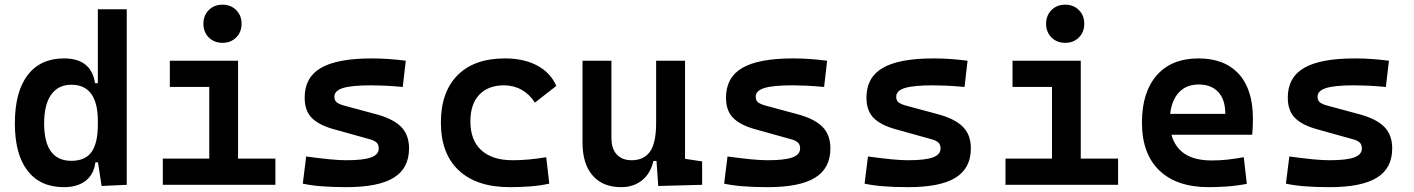

<svg xmlns="http://www.w3.org/2000/svg" viewBox="-20 -771 5899 801"><path d="M246.6 9.8Q147.9 9.8 95 -58.6Q42 -127 42 -256.3Q42 -387.7 95.2 -457.5Q148.4 -527.3 247.1 -527.3Q360.8 -527.3 376.5 -423.8H388.2V-732.4H508.8V0L403.8 4.9L388.7 -93.8H377.9Q371.6 -43.5 337.4 -16.8Q303.2 9.8 246.6 9.8ZM388.2 -251.5V-265.6Q388.2 -417.5 277.8 -417.5Q222.7 -417.5 193.4 -376Q164.1 -334.5 164.1 -256.3Q164.1 -100.1 277.8 -100.1Q335.9 -100.1 362.1 -137.2Q388.2 -174.3 388.2 -251.5Z M659.2 0V-109.4H853V-408.2H688.5V-517.6H973.1V-109.4H1128.9V0ZM908.2 -592.3Q873.5 -592.3 851.1 -614.7Q828.6 -637.2 828.6 -671.9Q828.6 -706.5 851.1 -729Q873.5 -751.5 908.2 -751.5Q942.9 -751.5 965.3 -729Q987.8 -706.5 987.8 -671.9Q987.8 -637.2 965.3 -614.7Q942.9 -592.3 908.2 -592.3Z M1424.8 9.8Q1308.6 9.8 1243.2 -4.9L1257.3 -118.2Q1314.5 -110.4 1355.5 -106.4Q1396.5 -102.5 1424.8 -102.5Q1496.1 -102.5 1528.1 -114.3Q1560.1 -126 1560.1 -151.4Q1560.1 -168 1550.8 -176.5Q1541.5 -185.1 1521.5 -190.4L1372.6 -231.9Q1310.5 -249 1280.8 -279.1Q1251 -309.1 1251 -363.8Q1251 -448.2 1319.1 -487.8Q1387.2 -527.3 1531.2 -527.3Q1565.9 -527.3 1600.6 -524.9Q1635.3 -522.5 1672.9 -517.6L1660.2 -408.2Q1617.7 -412.1 1585.7 -413.6Q1553.7 -415 1528.3 -415Q1447.3 -415 1411.1 -403.8Q1375 -392.6 1375 -367.7Q1375 -351.1 1385.7 -343.3Q1396.5 -335.4 1418.9 -329.6L1543.9 -295.9Q1616.7 -277.3 1651.6 -243.7Q1686.5 -210 1686.5 -151.9Q1686.5 -69.3 1622.8 -29.8Q1559.1 9.8 1424.8 9.8Z M2106.9 9.8Q1969.2 9.8 1894.3 -59.8Q1819.3 -129.4 1819.3 -259.8Q1819.3 -386.7 1888.7 -457Q1958 -527.3 2086.9 -527.3Q2165.5 -527.3 2221.2 -497.6Q2276.9 -467.8 2300.8 -412.6L2211.4 -342.8Q2189.9 -377.4 2156.5 -396.2Q2123 -415 2083 -415Q2016.6 -415 1979.5 -376Q1942.4 -336.9 1942.4 -264.6Q1942.4 -185.5 1988.3 -144Q2034.2 -102.5 2118.7 -102.5Q2154.3 -102.5 2189.7 -106Q2225.1 -109.4 2258.8 -115.2L2271.5 -4.9Q2231.4 3.9 2189.5 6.8Q2147.5 9.8 2106.9 9.8Z M2571.3 9.8Q2494.6 9.8 2452.4 -38.8Q2410.2 -87.4 2410.2 -175.8V-517.6H2530.8V-195.3Q2530.8 -150.9 2553 -126.7Q2575.2 -102.5 2615.2 -102.5Q2666 -102.5 2691.7 -138.4Q2717.3 -174.3 2717.3 -258.8V-517.6H2837.9V-108.4L2909.2 -97.7V0L2726.1 4.9L2718.8 -99.6H2706.1Q2693.8 -46.9 2658.4 -18.6Q2623 9.8 2571.3 9.8Z M3182.6 9.8Q3066.4 9.8 3001 -4.9L3015.1 -118.2Q3072.3 -110.4 3113.3 -106.4Q3154.3 -102.5 3182.6 -102.5Q3253.9 -102.5 3285.9 -114.3Q3317.9 -126 3317.9 -151.4Q3317.9 -168 3308.6 -176.5Q3299.3 -185.1 3279.3 -190.4L3130.4 -231.9Q3068.4 -249 3038.6 -279.1Q3008.8 -309.1 3008.8 -363.8Q3008.8 -448.2 3076.9 -487.8Q3145 -527.3 3289.1 -527.3Q3323.7 -527.3 3358.4 -524.9Q3393.1 -522.5 3430.7 -517.6L3418 -408.2Q3375.5 -412.1 3343.5 -413.6Q3311.5 -415 3286.1 -415Q3205.1 -415 3168.9 -403.8Q3132.8 -392.6 3132.8 -367.7Q3132.8 -351.1 3143.6 -343.3Q3154.3 -335.4 3176.8 -329.6L3301.8 -295.9Q3374.5 -277.3 3409.4 -243.7Q3444.3 -210 3444.3 -151.9Q3444.3 -69.3 3380.6 -29.8Q3316.9 9.8 3182.6 9.8Z M3768.6 9.8Q3652.3 9.8 3586.9 -4.9L3601.1 -118.2Q3658.2 -110.4 3699.2 -106.4Q3740.2 -102.5 3768.6 -102.5Q3839.8 -102.5 3871.8 -114.3Q3903.8 -126 3903.8 -151.4Q3903.8 -168 3894.5 -176.5Q3885.3 -185.1 3865.2 -190.4L3716.3 -231.9Q3654.3 -249 3624.5 -279.1Q3594.7 -309.1 3594.7 -363.8Q3594.7 -448.2 3662.8 -487.8Q3731 -527.3 3875 -527.3Q3909.7 -527.3 3944.3 -524.9Q3979 -522.5 4016.6 -517.6L4003.9 -408.2Q3961.4 -412.1 3929.4 -413.6Q3897.5 -415 3872.1 -415Q3791 -415 3754.9 -403.8Q3718.8 -392.6 3718.8 -367.7Q3718.8 -351.1 3729.5 -343.3Q3740.2 -335.4 3762.7 -329.6L3887.7 -295.9Q3960.4 -277.3 3995.4 -243.7Q4030.3 -210 4030.3 -151.9Q4030.3 -69.3 3966.6 -29.8Q3902.8 9.8 3768.6 9.8Z M4174.8 0V-109.4H4368.7V-408.2H4204.1V-517.6H4488.8V-109.4H4644.5V0ZM4423.8 -592.3Q4389.2 -592.3 4366.7 -614.7Q4344.2 -637.2 4344.2 -671.9Q4344.2 -706.5 4366.7 -729Q4389.2 -751.5 4423.8 -751.5Q4458.5 -751.5 4481 -729Q4503.4 -706.5 4503.4 -671.9Q4503.4 -637.2 4481 -614.7Q4458.5 -592.3 4423.8 -592.3Z M5022.9 9.8Q4889.2 9.8 4816.7 -59.8Q4744.1 -129.4 4744.1 -259.8Q4744.1 -386.7 4805.9 -457Q4867.7 -527.3 4980 -527.3Q5088.4 -527.3 5147.7 -462.9Q5207 -398.4 5207 -275.9Q5207 -240.7 5204.1 -209H4867.2Q4896.5 -101.6 5034.7 -101.6Q5068.8 -101.6 5101.8 -105.2Q5134.8 -108.9 5168.9 -115.2L5181.6 -3.9Q5133.3 4.9 5093.5 7.3Q5053.7 9.8 5022.9 9.8ZM4861.8 -295.9H5091.8Q5091.8 -355.5 5062.5 -387Q5033.2 -418.5 4981 -418.5Q4930.2 -418.5 4899.4 -386.7Q4868.7 -355 4861.8 -295.9Z M5526.4 9.8Q5410.2 9.8 5344.7 -4.9L5358.9 -118.2Q5416 -110.4 5457 -106.4Q5498 -102.5 5526.4 -102.5Q5597.7 -102.5 5629.6 -114.3Q5661.6 -126 5661.6 -151.4Q5661.6 -168 5652.3 -176.5Q5643.1 -185.1 5623 -190.4L5474.1 -231.9Q5412.1 -249 5382.3 -279.1Q5352.5 -309.1 5352.5 -363.8Q5352.5 -448.2 5420.7 -487.8Q5488.8 -527.3 5632.8 -527.3Q5667.5 -527.3 5702.1 -524.9Q5736.8 -522.5 5774.4 -517.6L5761.7 -408.2Q5719.2 -412.1 5687.3 -413.6Q5655.3 -415 5629.9 -415Q5548.8 -415 5512.7 -403.8Q5476.6 -392.6 5476.6 -367.7Q5476.6 -351.1 5487.3 -343.3Q5498 -335.4 5520.5 -329.6L5645.5 -295.9Q5718.3 -277.3 5753.2 -243.7Q5788.1 -210 5788.1 -151.9Q5788.1 -69.3 5724.4 -29.8Q5660.6 9.8 5526.4 9.8Z"/></svg>

Font: Cascadia Mono PL SemiBold
Style: Regular
Weight: 600
Monospace: yes
Designer: Aaron Bell
Foundry: Saja Typeworks
Version: Version 2404.023; ttfautohint (v1.8.4)